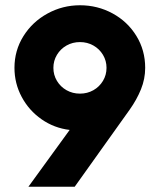

<svg xmlns="http://www.w3.org/2000/svg" viewBox="-20 -710 607 730"><path d="M247 -219 245 -216Q186 -223 138 -256.5Q90 -290 62.5 -341.5Q35 -393 35 -452Q35 -518 69 -572.5Q103 -627 160.5 -658.5Q218 -690 284 -690Q351 -690 408 -659Q465 -628 498.5 -573.5Q532 -519 532 -452Q532 -410 516 -370.5Q500 -331 473 -293L264 0H88ZM385 -452Q385 -479 371.5 -501.5Q358 -524 335 -537Q312 -550 284 -550Q256 -550 233 -537Q210 -524 196.5 -501.5Q183 -479 183 -452Q183 -425 196.5 -402.5Q210 -380 233 -367Q256 -354 284 -354Q312 -354 335 -367Q358 -380 371.5 -402.5Q385 -425 385 -452Z"/></svg>

Font: Teachers[wght]
Style: Regular
Weight: 400
Designer: Alfredo Marco Pradil & Chank Diesel
Version: Version 1.000;Glyphs 3.1.2 (3151)